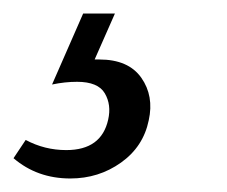

<svg xmlns="http://www.w3.org/2000/svg" viewBox="-91 -20 336 284"><path d="M56 68Q99 68 118 95Q137 122 129 158Q121 197 88 220.5Q55 244 13 244Q-36 244 -71 214L-53 187Q-25 202 7 202Q59 202 69 157Q74 135 64 118Q54 101 23 101Q5 101 -14 105L32 0H79L49 68Z"/></svg>

Font: EauTest Medium
Style: Italic
Weight: 500
Italic angle: -12°
Designer: Christian Thalmann (Catharsis Fonts)
Version: Version 0.001;PS 000.001;hotconv 1.0.88;makeotf.lib2.5.64775